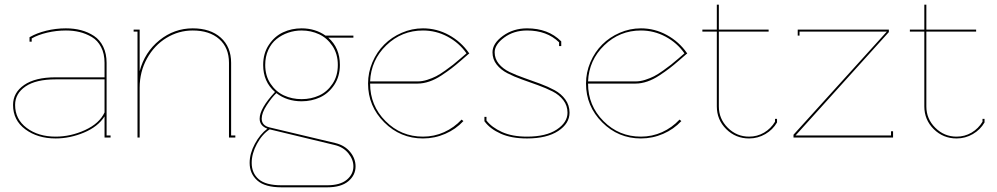

<svg xmlns="http://www.w3.org/2000/svg" viewBox="-20 -591 4285 825"><path d="M106.9 -412.1V-431.2L108.9 -432.1Q137.2 -448.7 178.5 -459Q219.7 -469.2 263.2 -469.2Q298.3 -469.2 328.6 -461.2Q358.9 -453.1 384 -436.5Q409.2 -419.9 423.6 -390.1Q438 -360.4 438 -320.8V-8.8H455.1V0H429.2V-90.8Q400.9 -46.4 340.6 -21.2Q280.3 3.9 219.2 3.9Q141.6 3.9 88.9 -35.2Q36.1 -74.2 36.1 -140.1Q36.1 -192.9 83.7 -225.8Q131.3 -258.8 219.2 -258.8H429.2V-320.8Q429.2 -360.4 414.3 -388.9Q399.4 -417.5 374.3 -432.1Q349.1 -446.8 321.8 -453.4Q294.4 -460 263.2 -460Q222.2 -460 182.6 -450.7Q143.1 -441.4 116.2 -425.8V-412.1ZM429.2 -250H219.2Q134.3 -250 89.6 -219.5Q44.9 -189 44.9 -140.1Q44.9 -78.6 94.7 -41.3Q144.5 -3.9 219.2 -3.9Q283.7 -3.9 345.5 -32.2Q407.2 -60.5 429.2 -107.9Z M808.1 -469.2Q883.8 -469.2 928.5 -429.4Q973.1 -389.6 973.1 -320.8V-8.8H991.2V0H963.9V-320.8Q963.9 -386.2 921.9 -423.1Q879.9 -460 808.1 -460Q747.6 -460 695.3 -428.2Q643.1 -396.5 611.6 -339.6Q580.1 -282.7 580.1 -213.9V0H570.8V-455.1H554.2V-463.9H580.1V-285.2Q601.6 -366.7 665 -418Q728.5 -469.2 808.1 -469.2Z M1138.7 -35.2Q1106.4 -14.2 1084 27.3Q1061.5 68.8 1061.5 108.9Q1061.5 152.8 1091.6 179Q1121.6 205.1 1189.5 205.1H1385.7Q1441.4 205.1 1470 181.4Q1498.5 157.7 1498.5 124Q1498.5 94.2 1476.8 67.6Q1455.1 41 1418.5 32.2ZM1119.6 -312Q1119.6 -265.1 1142.6 -231Q1165.5 -196.8 1200.2 -180.9Q1234.9 -165 1275.9 -165Q1316.9 -165 1351.6 -180.9Q1386.2 -196.8 1408.9 -231Q1431.6 -265.1 1431.6 -312Q1431.6 -358.9 1408.7 -393.3Q1385.7 -427.7 1351.1 -443.8Q1316.4 -460 1275.9 -460Q1245.6 -460 1218 -450.4Q1190.4 -440.9 1168.2 -423.1Q1146 -405.3 1132.8 -376.5Q1119.6 -347.7 1119.6 -312ZM1104.5 -81.1Q1104.5 -50.8 1140.6 -43L1421.9 23.9Q1461.4 33.7 1484.6 62Q1507.8 90.3 1507.8 124Q1507.8 161.6 1476.8 187.7Q1445.8 213.9 1385.7 213.9H1189.5Q1118.7 213.9 1085.7 184.6Q1052.7 155.3 1052.7 108.9Q1052.7 68.8 1075 27.3Q1097.2 -14.2 1128.9 -38.1Q1095.7 -50.3 1095.7 -81.1Q1095.7 -125 1161.6 -195.8Q1110.8 -239.7 1110.8 -312Q1110.8 -361.8 1135.3 -398.4Q1159.7 -435.1 1196.3 -452.1Q1232.9 -469.2 1275.9 -469.2Q1334.5 -469.2 1378.9 -438H1498.5V-429.2H1390.6Q1440.4 -385.7 1440.4 -312Q1440.4 -262.2 1416 -225.8Q1391.6 -189.5 1355 -172.6Q1318.4 -155.8 1275.9 -155.8Q1212.9 -155.8 1167.5 -190.9Q1147.9 -172.4 1126.2 -139.2Q1104.5 -106 1104.5 -81.1Z M1775.4 -241.2Q1794.4 -241.2 1815.9 -248Q1837.4 -254.9 1854 -263.4Q1870.6 -272 1892.8 -287.8Q1915 -303.7 1926.8 -313Q1938.5 -322.3 1959.2 -340.1Q1980 -357.9 1984.4 -361.8Q1953.1 -406.7 1903.6 -433.3Q1854 -460 1797.4 -460Q1706.1 -460 1640.1 -396.5Q1574.2 -333 1570.3 -241.2ZM1570.3 -231.9Q1570.3 -137.2 1636.7 -70.6Q1703.1 -3.9 1797.4 -3.9Q1845.7 -3.9 1888.4 -23.2Q1931.2 -42.5 1963.4 -77.1L1971.2 -70.8Q1938.5 -35.6 1893.1 -15.9Q1847.7 3.9 1797.4 3.9Q1700.2 3.9 1630.9 -65.4Q1561.5 -134.8 1561.5 -231.9Q1561.5 -279.8 1580.3 -323.7Q1599.1 -367.7 1630.9 -399.4Q1662.6 -431.2 1706.3 -450.2Q1750 -469.2 1797.4 -469.2Q1856.9 -469.2 1909.2 -440.4Q1961.4 -411.6 1994.6 -363.8L1996.6 -360.8L1993.2 -358.9Q1986.8 -353.5 1962.2 -332Q1937.5 -310.5 1919.9 -297.1Q1902.3 -283.7 1876.5 -266.6Q1850.6 -249.5 1824.7 -240.7Q1798.8 -231.9 1774.4 -231.9Z M2070.3 -73.2Q2092.8 -43.9 2136.7 -23.9Q2180.7 -3.9 2244.6 -3.9Q2326.2 -3.9 2372.3 -34.4Q2418.5 -64.9 2418.5 -106.9Q2418.5 -137.2 2400.6 -160.4Q2382.8 -183.6 2354.5 -198Q2326.2 -212.4 2291.7 -224.9Q2257.3 -237.3 2222.9 -249.5Q2188.5 -261.7 2160.2 -276.4Q2131.8 -291 2114 -313.7Q2096.2 -336.4 2096.2 -366.2Q2096.2 -404.3 2140.9 -436.8Q2185.5 -469.2 2244.6 -469.2Q2335.4 -469.2 2390.6 -414.1L2391.6 -413.1V-393.1H2382.3V-409.2Q2330.1 -460 2244.6 -460Q2187.5 -460 2146.5 -429.7Q2105.5 -399.4 2105.5 -366.2Q2105.5 -338.4 2123.3 -316.9Q2141.1 -295.4 2169.4 -281.7Q2197.8 -268.1 2232.2 -256.1Q2266.6 -244.1 2300.8 -231.4Q2335 -218.8 2363.3 -203.4Q2391.6 -188 2409.4 -163.3Q2427.2 -138.7 2427.2 -106.9Q2427.2 -60.1 2378.4 -28.1Q2329.6 3.9 2244.6 3.9Q2177.2 3.9 2131.6 -16.6Q2085.9 -37.1 2062.5 -68.8L2061.5 -69.8V-88.9H2070.3Z M2711.9 -241.2Q2731 -241.2 2752.4 -248Q2773.9 -254.9 2790.5 -263.4Q2807.1 -272 2829.3 -287.8Q2851.6 -303.7 2863.3 -313Q2875 -322.3 2895.8 -340.1Q2916.5 -357.9 2920.9 -361.8Q2889.6 -406.7 2840.1 -433.3Q2790.5 -460 2733.9 -460Q2642.6 -460 2576.7 -396.5Q2510.7 -333 2506.8 -241.2ZM2506.8 -231.9Q2506.8 -137.2 2573.2 -70.6Q2639.6 -3.9 2733.9 -3.9Q2782.2 -3.9 2825 -23.2Q2867.7 -42.5 2899.9 -77.1L2907.7 -70.8Q2875 -35.6 2829.6 -15.9Q2784.2 3.9 2733.9 3.9Q2636.7 3.9 2567.4 -65.4Q2498 -134.8 2498 -231.9Q2498 -279.8 2516.8 -323.7Q2535.6 -367.7 2567.4 -399.4Q2599.1 -431.2 2642.8 -450.2Q2686.5 -469.2 2733.9 -469.2Q2793.5 -469.2 2845.7 -440.4Q2897.9 -411.6 2931.2 -363.8L2933.1 -360.8L2929.7 -358.9Q2923.3 -353.5 2898.7 -332Q2874 -310.5 2856.4 -297.1Q2838.9 -283.7 2813 -266.6Q2787.1 -249.5 2761.2 -240.7Q2735.4 -231.9 2710.9 -231.9Z M3068.8 -133.8Q3068.8 -80.1 3107.2 -42Q3145.5 -3.9 3198.7 -3.9Q3233.9 -3.9 3263.2 -21.2Q3292.5 -38.6 3310.1 -67.9V-80.1H3318.8V-65.9V-64.9Q3300.8 -33.7 3268.6 -14.9Q3236.3 3.9 3198.7 3.9Q3141.1 3.9 3100.6 -36.1Q3060.1 -76.2 3060.1 -133.8V-455.1H2998V-463.9H3060.1V-570.8H3068.8V-463.9H3282.7V-455.1H3068.8Z M3407.7 -438V-463.9H3799.3V-453.1L3398.4 -8.8H3808.6V-26.9H3817.4V0H3389.6V-12.2L3790.5 -455.1H3415.5V-438Z M3960.4 -133.8Q3960.4 -80.1 3998.8 -42Q4037.1 -3.9 4090.3 -3.9Q4125.5 -3.9 4154.8 -21.2Q4184.1 -38.6 4201.7 -67.9V-80.1H4210.4V-65.9V-64.9Q4192.4 -33.7 4160.2 -14.9Q4127.9 3.9 4090.3 3.9Q4032.7 3.9 3992.2 -36.1Q3951.7 -76.2 3951.7 -133.8V-455.1H3889.6V-463.9H3951.7V-570.8H3960.4V-463.9H4174.3V-455.1H3960.4Z"/></svg>

Font: Rawengulk
Style: Ultralight
Weight: 200
Version: Version 0.92